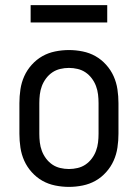

<svg xmlns="http://www.w3.org/2000/svg" viewBox="-20 -724 540 752"><path d="M250 8Q223 8 196 2.5Q169 -3 146 -16Q123 -29 104.5 -49.5Q86 -70 75 -94.5Q64 -119 60 -146Q56 -173 56 -200V-320Q56 -347 60 -374Q64 -401 75 -425.5Q86 -450 104.5 -470.5Q123 -491 146 -504Q169 -517 196 -522.5Q223 -528 250 -528Q277 -528 304 -522.5Q331 -517 354 -504Q377 -491 395.5 -470.5Q414 -450 425 -425.5Q436 -401 440 -374Q444 -347 444 -320V-200Q444 -173 440 -146Q436 -119 425 -94.5Q414 -70 395.5 -49.5Q377 -29 354 -16Q331 -3 304 2.5Q277 8 250 8ZM250 -62Q267 -62 284 -66Q301 -70 315 -79.5Q329 -89 339.5 -103Q350 -117 356 -133Q362 -149 364 -166Q366 -183 366 -200V-320Q366 -337 364 -354Q362 -371 356 -387Q350 -403 339.5 -417Q329 -431 315 -440.5Q301 -450 284 -454Q267 -458 250 -458Q233 -458 216 -454Q199 -450 185 -440.5Q171 -431 160.5 -417Q150 -403 144 -387Q138 -371 136 -354Q134 -337 134 -320V-200Q134 -183 136 -166Q138 -149 144 -133Q150 -117 160.5 -103Q171 -89 185 -79.5Q199 -70 216 -66Q233 -62 250 -62ZM100 -636V-704H400V-636Z"/></svg>

Font: Iosevka Curly
Style: Regular
Weight: 400
Monospace: yes
Designer: Belleve Invis
Foundry: Belleve Invis
Version: Version 22.1.2; ttfautohint (v1.8.4)